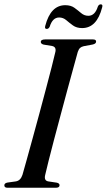

<svg xmlns="http://www.w3.org/2000/svg" viewBox="-20 -886 503 906"><path d="M193 -59.5Q187 -33.5 208 -30L248 -24Q261 -21 261 -12Q261 0 243 0H16Q0.5 0 0.5 -11Q0 -21.5 15 -24.5L54.5 -30Q77 -33.5 86 -61Q93.5 -87 106 -132Q118.5 -177 134 -233.5Q149.5 -290 165.8 -350.2Q182 -410.5 197 -467.2Q212 -524 223.8 -569.8Q235.5 -615.5 241.5 -642Q246 -665 225.5 -669L186 -675.5Q172.5 -679 172.5 -688Q172.5 -700 193.5 -700H418.5Q433.5 -700 433.5 -690Q433.5 -679.5 417.5 -676L375 -668Q364 -665.5 357.8 -659.8Q351.5 -654 347 -641Q339.5 -613.5 326.5 -566.5Q313.5 -519.5 297.8 -461.5Q282 -403.5 265.8 -342.2Q249.5 -281 234.5 -224.8Q219.5 -168.5 208.8 -125Q198 -81.5 193 -59.5ZM367.5 -753.5Q341.5 -753.5 324.2 -766Q307 -778.5 292.5 -791Q278 -803.5 259 -803.5Q228 -803.5 214.5 -760Q209.5 -749.5 200.5 -749.5Q189.5 -749.5 193.5 -764Q219 -861.5 288 -861.5Q314.5 -861.5 331.5 -849Q348.5 -836.5 363.2 -824Q378 -811.5 397 -811.5Q428 -811.5 441.5 -854.5Q446 -865.5 455.5 -865.5Q466.5 -865.5 462 -851Q437 -753.5 367.5 -753.5Z"/></svg>

Font: Fraunces 72pt
Style: Italic
Weight: 400
Italic angle: -16°
Version: Version 1.000;[b76b70a41]